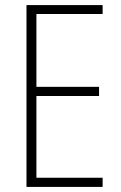

<svg xmlns="http://www.w3.org/2000/svg" viewBox="-20 -734 475 754"><path d="M383 0H84V-714H383V-679H123V-393H369V-357H123V-36H383Z"/></svg>

Font: Noto Sans Lao UI Cond ExtLt
Style: Regular
Weight: 200
Width: 3
Designer: Monotype Design Team
Foundry: Monotype Imaging Inc.
Version: Version 2.000; ttfautohint (v1.8.4.7-5d5b)